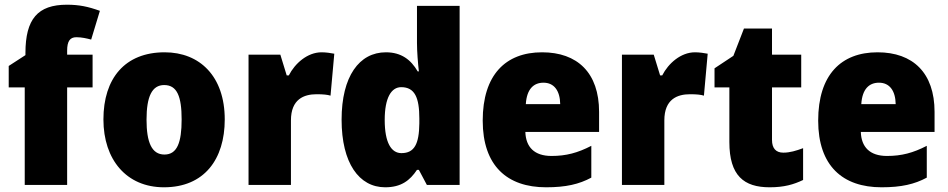

<svg xmlns="http://www.w3.org/2000/svg" viewBox="-20 -785 4023 815"><path d="M373 -414V-553H265V-570C265 -610 277 -627 304 -627C327 -627 348 -622 367 -617L404 -739C354 -757 316 -765 264 -765C140 -765 88 -704 88 -560V-551L17 -505V-414H85V0H265V-414Z M934 -278C934 -461 828 -563 679 -563C510 -563 419 -452 419 -278C419 -107 517 10 676 10C847 10 934 -109 934 -278ZM602 -277C602 -375 625 -424 677 -424C732 -424 751 -375 751 -278C751 -180 732 -129 678 -129C624 -129 602 -181 602 -277Z M1345 -563C1285 -563 1232 -516 1206 -465H1197L1170 -553H1035V0H1215V-274C1215 -364 1270 -385 1324 -385C1353 -385 1370 -383 1383 -379L1399 -557C1384 -560 1363 -563 1345 -563Z M1615 10C1683 10 1720 -19 1750 -64H1758L1792 0H1931V-760H1750V-603C1750 -566 1754 -518 1758 -482H1753C1724 -532 1683 -563 1618 -563C1505 -563 1430 -461 1430 -277C1430 -93 1504 10 1615 10ZM1684 -135C1641 -135 1613 -179 1613 -276C1613 -370 1641 -415 1683 -415C1741 -415 1760 -370 1760 -282V-261C1759 -174 1739 -135 1684 -135Z M2281 -563C2126 -563 2029 -467 2029 -273C2029 -81 2133 10 2298 10C2382 10 2438 -3 2490 -31V-166C2432 -136 2383 -123 2321 -123C2248 -123 2212 -161 2210 -225H2523V-310C2523 -476 2431 -563 2281 -563ZM2287 -434C2332 -434 2357 -400 2358 -343H2212C2216 -408 2246 -434 2287 -434Z M2930 -563C2870 -563 2817 -516 2791 -465H2782L2755 -553H2620V0H2800V-274C2800 -364 2855 -385 2909 -385C2938 -385 2955 -383 2968 -379L2984 -557C2969 -560 2948 -563 2930 -563Z M3305 -137C3274 -137 3257 -155 3257 -191V-414H3381V-553H3257V-664H3138L3093 -548L3013 -495V-414H3076V-182C3076 -39 3138 10 3247 10C3309 10 3349 -2 3389 -21V-156C3359 -145 3333 -137 3305 -137Z M3705 -563C3550 -563 3453 -467 3453 -273C3453 -81 3557 10 3722 10C3806 10 3862 -3 3914 -31V-166C3856 -136 3807 -123 3745 -123C3672 -123 3636 -161 3634 -225H3947V-310C3947 -476 3855 -563 3705 -563ZM3711 -434C3756 -434 3781 -400 3782 -343H3636C3640 -408 3670 -434 3711 -434Z"/></svg>

Font: Noto Sans Kannada SemiCondensed Black
Style: Regular
Weight: 900
Width: 4
Designer: Jelle Bosma - Monotype Design Team
Foundry: Monotype Imaging Inc.
Version: Version 2.005